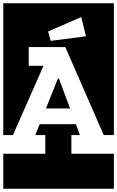

<svg xmlns="http://www.w3.org/2000/svg" viewBox="-30 -937 714 1170"><path d="M-10 -917H664V-114H602L368 -650H145V-536H235L49 -114H-10ZM279 -688 494 -716 465 -833 263 -745ZM329 -459 397 -276H250L323 -459ZM664 213H-10V0H246V-114H185L212 -180H433L457 -114H405V0H664Z"/></svg>

Font: Zilla Slab Highlight
Style: Bold
Weight: 700
Designer: Typotheque Type Foundry
Foundry: Typotheque type foundry
Version: Version 1.1; 2017; ttfautohint (v1.6)